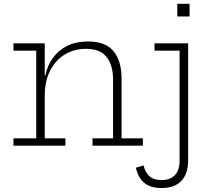

<svg xmlns="http://www.w3.org/2000/svg" viewBox="-20 -752 1098 991"><path d="M211 -38H317.5V0H49.5V-38H167V-490.5H49.5V-528.5H211ZM563.5 -38V-341.5Q563.5 -415.5 530.2 -457.8Q497 -500 423.5 -500Q364.5 -500 316.2 -471.8Q268 -443.5 239.5 -389Q211 -334.5 211 -256.5L199.5 -362.5H214Q225 -415 254 -454.5Q283 -494 328.2 -516Q373.5 -538 434 -538Q525 -538 566.2 -487.5Q607.5 -437 607.5 -346.5V-38H717.5V0H457.5V-38ZM777.5 -528.5H951V75.5Q951 145.5 915.8 182Q880.5 218.5 813.5 218.5Q756 218.5 724 191.2Q692 164 681.5 113.5L721 102Q730.5 140 752.8 158.8Q775 177.5 814 177.5Q857 177.5 882 152.8Q907 128 907 75.5V-490.5H777.5ZM895 -732.5H958.5V-667H895Z"/></svg>

Font: Hepta Slab Light
Style: Regular
Weight: 300
Designer: Michael LaGattuta
Foundry: Michael LaGattuta
Version: Version 1.102